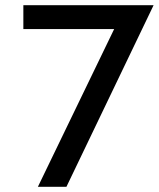

<svg xmlns="http://www.w3.org/2000/svg" viewBox="-20 -720 612 740"><path d="M420 -608H70V-700H572L236 0H126Z"/></svg>

Font: Simpel Medium
Style: Regular
Weight: 500
Designer: Janko Jovanovic
Version: Version 1.048;PS 001.048;hotconv 1.0.88;makeotf.lib2.5.64775